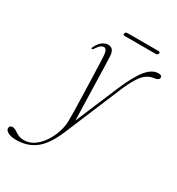

<svg xmlns="http://www.w3.org/2000/svg" viewBox="-308 -670 954 1035"><g transform="rotate(30 168.5 -152.5)"><path d="M284 -264Q326.5 -364 362 -405.8Q397.5 -447.5 434.5 -447.5Q457 -447.5 457 -433Q457 -416.5 428 -413Q405 -410.5 385 -397.5Q365 -384.5 344.2 -352.8Q323.5 -321 298.5 -261L155 81.5Q116 173.5 66.8 210.5Q17.5 247.5 -49 247.5Q-84 247.5 -102 237.5Q-120 227.5 -120 215Q-120 196.5 -100.5 196.5Q-89.5 196.5 -78.2 204.2Q-67 212 -51.5 219.8Q-36 227.5 -13.5 227.5Q19.5 227.5 47.8 207.8Q76 188 97.2 156.5Q118.5 125 130.5 88.5Q142.5 52 143 18.5Q143.5 -1.5 142.8 -41.5Q142 -81.5 140.5 -131.2Q139 -181 137.5 -230.8Q136 -280.5 134.5 -320.5Q133 -360.5 132 -379.5Q129.5 -423 110 -423Q100 -423 90 -415.5Q80 -408 68 -389Q62 -379.5 57.5 -381Q52 -383 56.5 -392.5Q72 -422 89.2 -433.8Q106.5 -445.5 124 -445.5Q160.5 -445.5 162.5 -396.5Q163.5 -380 164.8 -336.2Q166 -292.5 167.5 -234.2Q169 -176 170.8 -115Q172.5 -54 174 -3ZM167 -541Q169.5 -551.5 181 -551.5H375Q386.5 -551.5 384 -541Q380.5 -530.5 369.5 -530.5H175.5Q164 -530.5 167 -541Z"/></g></svg>

Font: Fraunces 72pt Thin
Style: Italic
Weight: 100
Italic angle: -16°
Version: Version 1.000;[b76b70a41]